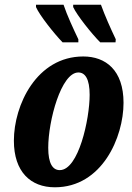

<svg xmlns="http://www.w3.org/2000/svg" viewBox="-20 -786 563 816"><path d="M406 -606H471L472 -619C451 -663 425 -721 409 -766H291V-756C307 -721 370 -642 406 -606ZM246 -606H313V-619C292 -663 265 -721 250 -766H133V-756C148 -721 211 -642 246 -606ZM213 10C414 10 505 -203 505 -349C505 -488 429 -546 334 -546C136 -546 39 -340 39 -188C39 -56 110 10 213 10ZM234 -63C204 -63 185 -91 185 -158C185 -273 240 -478 313 -478C342 -478 361 -450 361 -383C361 -280 314 -63 234 -63Z"/></svg>

Font: Noto Serif Condensed Extra
Style: Italic
Weight: 800
Width: 3
Italic angle: -12°
Designer: Monotype Design Team
Foundry: Monotype Imaging Inc.
Version: Version 1.901